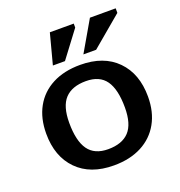

<svg xmlns="http://www.w3.org/2000/svg" viewBox="-133 -845 911 970"><g transform="rotate(-20 322.0 -360.5)"><path d="M316.5 11Q190.5 11 119.5 -61.2Q48.5 -133.5 48.5 -256.5Q48.5 -339 82 -399.2Q115.5 -459.5 178.2 -492.2Q241 -525 328 -525Q454 -525 525 -452.8Q596 -380.5 596 -257.5Q596 -175 562.2 -114.8Q528.5 -54.5 465.8 -21.8Q403 11 316.5 11ZM317 -76Q392 -76 429.8 -116.5Q467.5 -157 467.5 -245.5Q467.5 -343 434 -390.5Q400.5 -438 327 -438Q252 -438 214.2 -397.5Q176.5 -357 176.5 -268.5Q176.5 -171 210.2 -123.5Q244 -76 317 -76ZM362 -569 456.5 -732H595V-707.5L430.5 -569ZM198 -569 241 -732H369.5V-710.5L263 -569Z"/></g></svg>

Font: Newsreader Caption Medium
Style: Regular
Weight: 500
Designer: Hugues Gentile
Foundry: Production Type
Version: Version 1.001